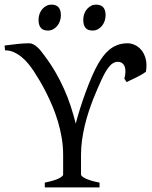

<svg xmlns="http://www.w3.org/2000/svg" viewBox="-20 -819 664 839"><path d="M617.7 -505.4Q597.7 -491.2 577.1 -481.4Q556.6 -471.7 533.2 -460.4L523.4 -475.1Q527.3 -489.7 528.1 -502.9Q528.8 -516.1 525.4 -526.4Q522 -536.6 514.4 -542.7Q506.8 -548.8 493.7 -548.8Q474.1 -548.8 456.8 -527.6Q439.5 -506.3 421.9 -466.8Q415 -451.7 406 -431.2Q397 -410.6 387.2 -385.7Q377.4 -360.8 367.9 -332Q358.4 -303.2 350.8 -272Q343.3 -240.7 338.6 -208Q334 -175.3 334 -142.1V-56.2Q334 -53.2 338.1 -49.1Q342.3 -44.9 351.8 -40Q361.3 -35.2 376.7 -30.3Q392.1 -25.4 415 -21V0H175.8V-21Q220.2 -30.3 238 -39.8Q255.9 -49.3 255.9 -56.2V-142.1Q255.9 -179.7 249.8 -216.1Q243.7 -252.4 233.4 -287.1Q223.1 -321.8 209.7 -353.8Q196.3 -385.7 182.1 -413.8Q168 -441.9 153.6 -466.1Q139.2 -490.2 127 -508.8Q117.2 -523.9 104 -540Q90.8 -556.2 75 -569.3Q59.1 -582.5 40.8 -590.8Q22.5 -599.1 2 -599.1L0 -620.1Q28.8 -624 57.6 -627Q86.4 -629.9 106.9 -629.9Q117.2 -629.9 126.2 -625Q135.3 -620.1 143.3 -612.8Q151.4 -605.5 158.7 -596.4Q166 -587.4 171.9 -579.1Q199.7 -542.5 221.2 -505.6Q242.7 -468.8 259.5 -431.2Q276.4 -393.6 288.8 -355.5Q301.3 -317.4 311 -278.8Q318.8 -309.6 330.3 -345.9Q341.8 -382.3 355 -418Q368.2 -453.6 381.8 -485.4Q395.5 -517.1 408.2 -539.1Q417.5 -555.2 429.2 -571.3Q440.9 -587.4 456.3 -600.6Q471.7 -613.8 491.9 -621.8Q512.2 -629.9 538.6 -629.9Q552.2 -629.9 568.1 -623Q584 -616.2 596.9 -601.3Q609.9 -586.4 616.5 -562.7Q623 -539.1 617.7 -505.4ZM441.4 -752.4Q441.4 -738.8 437 -726.6Q432.6 -714.4 425 -705.3Q417.5 -696.3 407.2 -690.9Q397 -685.5 384.8 -685.5Q362.8 -685.5 353.3 -697.8Q343.8 -710 343.8 -732.4Q343.8 -746.1 348.1 -758.3Q352.5 -770.5 360.4 -779.5Q368.2 -788.6 378.2 -793.7Q388.2 -798.8 399.9 -798.8Q441.4 -798.8 441.4 -752.4ZM246.1 -752.4Q246.1 -738.8 241.7 -726.6Q237.3 -714.4 229.7 -705.3Q222.2 -696.3 211.9 -690.9Q201.7 -685.5 189.5 -685.5Q167.5 -685.5 158 -697.8Q148.4 -710 148.4 -732.4Q148.4 -746.1 152.8 -758.3Q157.2 -770.5 165 -779.5Q172.9 -788.6 182.9 -793.7Q192.9 -798.8 204.6 -798.8Q246.1 -798.8 246.1 -752.4Z"/></svg>

Font: Noto Serif Devanagari
Style: Regular
Weight: 400
Designer: Monotype Design Team
Foundry: Monotype Imaging Inc.
Version: Version 1.01